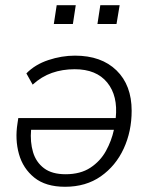

<svg xmlns="http://www.w3.org/2000/svg" viewBox="-20 -707 575 735"><path d="M229 8Q155 8 111.5 -27Q68 -62 52.5 -117.5Q37 -173 47 -235L50 -255H423Q432 -340 390.5 -391Q349 -442 266 -442Q219 -442 179 -428Q139 -414 105 -383L81 -426Q114 -460 165 -477Q216 -494 267 -494Q368 -494 426 -437.5Q484 -381 484 -283Q484 -204 453.5 -138Q423 -72 366 -32Q309 8 229 8ZM231 -40Q288 -40 326 -65Q364 -90 385.5 -129Q407 -168 416 -210H99Q95 -163 106.5 -124.5Q118 -86 148.5 -63Q179 -40 231 -40ZM353 -615 364 -687H438L426 -615ZM186 -615 197 -687H270L259 -615Z"/></svg>

Font: Nunito Sans Light
Style: Italic
Weight: 300
Italic angle: -9°
Designer: Vernon Adams
Foundry: Vernon Adams
Version: Version 3.006; ttfautohint (v1.8.3)